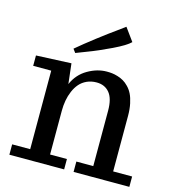

<svg xmlns="http://www.w3.org/2000/svg" viewBox="-115 -882 894 979"><g transform="rotate(15 332.0 -392.5)"><path d="M23.9 0ZM313 0H23.9V-54.7H119.1V-469.2H23.9V-523.9L209 -532.2L221.2 -425.8Q245.1 -480.5 294.7 -509.3Q344.2 -538.1 395 -538.1Q409.7 -538.1 422.9 -536.6Q436 -535.2 452.9 -530Q469.7 -524.9 483.6 -516.8Q497.6 -508.8 511.7 -494.1Q525.9 -479.5 535.4 -460.2Q544.9 -440.9 551 -412.1Q557.1 -383.3 557.1 -348.1V-54.7H657.2V0H362.8V-54.7H452.1V-347.2Q452.1 -410.6 427.2 -440.9Q402.3 -471.2 358.9 -471.2Q330.6 -471.2 307.6 -460.7Q284.7 -450.2 269.3 -432.4Q253.9 -414.6 243.7 -390.4Q233.4 -366.2 228.8 -340.3Q224.1 -314.5 224.1 -286.1V-54.7H313ZM481 -716.8Q459.5 -694.8 392.6 -662.6Q325.7 -630.4 269.5 -609.4L213.9 -587.9L199.7 -606.9Q239.3 -640.6 297.1 -685.1Q355 -729.5 393.6 -756.8L431.6 -784.7Z"/></g></svg>

Font: Trocchi
Style: Regular
Weight: 400
Designer: vernon adams
Version: Version 1.0; ttfautohint (v0.8) -l 6 -r 50 -G 100